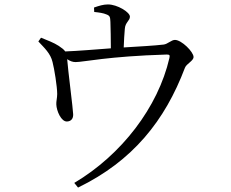

<svg xmlns="http://www.w3.org/2000/svg" viewBox="-20 -794 1040 866"><path d="M405 -740C425 -738 447 -735 460 -729C476 -723 477 -717 478 -695C479 -671 480 -612 480 -576C412 -571 330 -564 274 -562C269 -570 260 -577 245 -587C222 -602 194 -612 165 -624L153 -607C180 -578 208 -553 217 -514C225 -484 238 -403 238 -370C238 -353 233 -335 234 -323C235 -294 256 -244 283 -246C299 -247 311 -257 310 -279C310 -297 286 -483 283 -527C297 -518 308 -514 321 -514C357 -514 466 -540 731 -548C745 -548 747 -546 744 -532C693 -311 529 -96 315 31L332 52C579 -68 724 -250 814 -488C821 -507 853 -519 853 -537C853 -560 799 -614 769 -614C753 -614 736 -595 718 -593C677 -588 603 -584 538 -580C539 -608 541 -643 543 -664C545 -694 566 -700 566 -719C566 -739 509 -774 467 -774C446 -774 427 -768 404 -760Z"/></svg>

Font: Noto Serif CJK TC
Style: Regular
Weight: 400
Designer: Ryoko NISHIZUKA 西塚涼子 (kana & ideographs); Frank Grießhammer (Latin, Greek & Cyrillic); Wenlong ZHANG 张文龙 (bopomofo); San
Foundry: Adobe
Version: Version 2.001;hotconv 1.1.0;makeotfexe 2.6.0